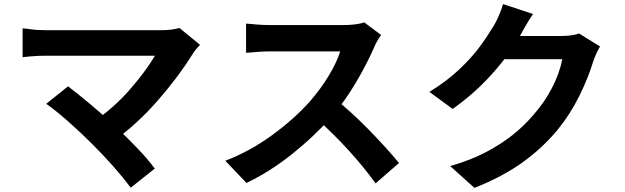

<svg xmlns="http://www.w3.org/2000/svg" viewBox="-20 -848 3040 934"><path d="M919 -588Q850 -477 750.5 -362.5Q651 -248 537 -165L438 -258Q533 -323 609.5 -410Q686 -497 734 -577H513H418H328H254H205Q167 -577 132 -574Q97 -571 90 -570V-710Q103 -709 111.5 -708Q120 -707 127 -706Q160 -701 205 -701H417H517H614H699H760Q817 -701 853 -712L953 -630Q929 -605 919 -588ZM205 -343 311 -428Q355 -395 420 -340.5Q485 -286 541 -234Q604 -173 650.5 -124.5Q697 -76 733 -28L616 65Q544 -32 425 -151Q370 -206 309 -259.5Q248 -313 205 -343Z M1799 -615Q1762 -532 1710.5 -445Q1659 -358 1597 -284Q1506 -182 1399 -97Q1292 -12 1179 42L1076 -66Q1194 -111 1301.5 -189Q1409 -267 1486 -353Q1541 -416 1580 -481Q1619 -546 1635 -598H1599H1539H1466H1394H1333H1296Q1247 -598 1177 -591V-733Q1195 -732 1206.5 -731Q1218 -730 1225 -729Q1264 -726 1296 -726H1337H1401H1476H1550H1611H1649Q1681 -726 1708.5 -729.5Q1736 -733 1752 -739L1834 -678Q1808 -640 1799 -615ZM1921 -55 1807 44Q1692 -116 1516 -275L1610 -367Q1691 -302 1775.5 -215.5Q1860 -129 1921 -55Z M2866 -550Q2842 -470 2798 -381Q2754 -292 2692 -216Q2617 -126 2520.5 -57Q2424 12 2288 66L2170 -40Q2273 -70 2346 -109Q2483 -181 2573 -287Q2626 -346 2664 -418Q2702 -490 2715 -560H2378L2424 -673H2609H2673H2710Q2763 -673 2797 -685L2899 -622Q2880 -590 2866 -550ZM2512 -678Q2458 -582 2373 -487.5Q2288 -393 2182 -318L2069 -401Q2153 -453 2212 -508.5Q2271 -564 2308 -613Q2345 -662 2382 -723Q2394 -742 2407 -772.5Q2420 -803 2427 -828L2573 -780Q2553 -751 2534 -717.5Q2515 -684 2512 -678Z"/></svg>

Font: Merged Yaku Han JP
Style: Bold
Weight: 700
Designer: Ryoko NISHIZUKA 西塚涼子 (kana, bopomofo & ideographs); Paul D. Hunt (Latin, Greek & Cyrillic); Sandoll Communications 산돌커뮤니
Foundry: Adobe
Version: Version 2.004